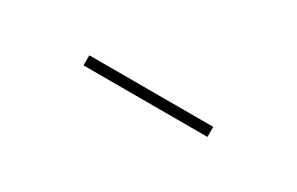

<svg xmlns="http://www.w3.org/2000/svg" viewBox="1 -1021 498 322"><g transform="rotate(30 250.0 -860.0)"><path d="M130 -850V-869.5H370V-850Z"/></g></svg>

Font: Bodoni Moda 11pt ExtraBold
Style: Regular
Weight: 800
Designer: Owen Earl
Foundry: indestructible type
Version: Version 2.004